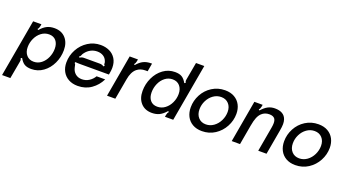

<svg xmlns="http://www.w3.org/2000/svg" viewBox="-75 -1477 4324 2396"><g transform="rotate(20 2087.0 -278.5)"><path d="M609 -349Q609 -256 570 -173Q531 -90 461.5 -39.5Q392 11 305 11Q247 11 213 -10Q179 -31 152 -81L136 -71Q144 -57 144 -43Q144 -39 142 -27L100 206H-10L125 -557H235L230 -530Q226 -512 222.5 -504Q219 -496 209 -486L221 -476Q265 -526 307.5 -547Q350 -568 407 -568Q501 -568 555 -508Q609 -448 609 -349ZM171 -232Q171 -166 206.5 -125.5Q242 -85 302 -85Q358 -85 402.5 -120Q447 -155 471.5 -211Q496 -267 496 -327Q496 -393 463 -432.5Q430 -472 370 -472Q313 -472 267.5 -437.5Q222 -403 196.5 -347.5Q171 -292 171 -232Z M690 -217Q690 -309 734 -390Q778 -471 854 -519.5Q930 -568 1021 -568Q1085 -568 1137.5 -543.5Q1190 -519 1221 -469.5Q1252 -420 1252 -349Q1252 -321 1246 -286L1241 -256H865Q815 -256 794 -259L789 -243Q797 -241 799.5 -236Q802 -231 804 -219Q806 -205 809 -196Q820 -144 855 -114.5Q890 -85 941 -85Q994 -85 1036.5 -112.5Q1079 -140 1104 -183H1218Q1176 -97 1099.5 -43Q1023 11 921 11Q850 11 798 -18Q746 -47 718 -98.5Q690 -150 690 -217ZM821 -328Q836 -337 849 -341Q862 -345 877 -345H1088Q1118 -345 1142 -328L1154 -341Q1146 -347 1144 -351.5Q1142 -356 1142 -363Q1142 -372 1141 -380.5Q1140 -389 1135 -398Q1121 -436 1087.5 -456.5Q1054 -477 1008 -477Q962 -477 922.5 -456.5Q883 -436 854 -398Q842 -384 835 -364Q831 -355 827.5 -350.5Q824 -346 814 -341Z M1309 0 1407 -557H1517L1512 -530Q1508 -504 1491 -486L1503 -477Q1544 -526 1587.5 -547Q1631 -568 1689 -568H1700L1681 -460H1651Q1585 -460 1540 -423Q1485 -377 1468 -275L1419 0Z M1705 -208Q1705 -301 1744 -384Q1783 -467 1852 -517.5Q1921 -568 2008 -568Q2066 -568 2100 -547Q2134 -526 2161 -477L2177 -486Q2169 -500 2169 -514Q2169 -518 2171 -530L2213 -763H2323L2188 0H2078L2083 -27Q2087 -45 2090.5 -53Q2094 -61 2104 -71L2092 -81Q2048 -31 2005.5 -10Q1963 11 1906 11Q1813 11 1759 -49Q1705 -109 1705 -208ZM2142 -325Q2142 -391 2106.5 -431.5Q2071 -472 2011 -472Q1955 -472 1910.5 -437.5Q1866 -403 1841.5 -347Q1817 -291 1817 -230Q1817 -164 1850 -124.5Q1883 -85 1943 -85Q2000 -85 2045.5 -119.5Q2091 -154 2116.5 -209.5Q2142 -265 2142 -325Z M2340 -222Q2340 -311 2382.5 -391Q2425 -471 2501.5 -519.5Q2578 -568 2673 -568Q2746 -568 2798 -538Q2850 -508 2877 -456Q2904 -404 2904 -338Q2904 -249 2861 -168.5Q2818 -88 2742 -38.5Q2666 11 2570 11Q2498 11 2446 -19Q2394 -49 2367 -101.5Q2340 -154 2340 -222ZM2793 -324Q2793 -390 2755.5 -431Q2718 -472 2656 -472Q2599 -472 2552 -438.5Q2505 -405 2478 -350.5Q2451 -296 2451 -236Q2451 -168 2488.5 -126.5Q2526 -85 2588 -85Q2645 -85 2692 -119Q2739 -153 2766 -208.5Q2793 -264 2793 -324Z M2965 0 3063 -557H3173L3168 -530Q3164 -504 3147 -486L3159 -477Q3202 -526 3243 -547Q3284 -568 3333 -568Q3456 -568 3486 -478Q3495 -451 3495 -417Q3495 -384 3485 -328L3427 0H3317L3375 -329Q3381 -362 3381 -388Q3381 -426 3366 -447Q3345 -475 3293 -475Q3233 -475 3193 -437Q3167 -413 3150 -372Q3133 -331 3121 -261L3075 0Z M3580 -222Q3580 -311 3622.5 -391Q3665 -471 3741.5 -519.5Q3818 -568 3913 -568Q3986 -568 4038 -538Q4090 -508 4117 -456Q4144 -404 4144 -338Q4144 -249 4101 -168.5Q4058 -88 3982 -38.5Q3906 11 3810 11Q3738 11 3686 -19Q3634 -49 3607 -101.5Q3580 -154 3580 -222ZM4033 -324Q4033 -390 3995.5 -431Q3958 -472 3896 -472Q3839 -472 3792 -438.5Q3745 -405 3718 -350.5Q3691 -296 3691 -236Q3691 -168 3728.5 -126.5Q3766 -85 3828 -85Q3885 -85 3932 -119Q3979 -153 4006 -208.5Q4033 -264 4033 -324Z"/></g></svg>

Font: Open Sauce Sans Medium Italic
Style: Regular
Weight: 500
Italic angle: -10°
Designer: Alfredo Marco Pradil
Foundry: Creative Sauce Fz LLC
Version: Version 1.477